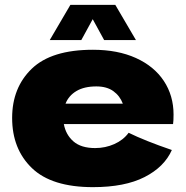

<svg xmlns="http://www.w3.org/2000/svg" viewBox="-20 -761 765 791"><path d="M569 -250H243Q251 -206 282.5 -178.5Q314 -151 372 -151Q414 -151 451 -167.5Q488 -184 510 -214Q577 -181 688 -143Q657 -73 575.5 -31.5Q494 10 363 10Q193 10 111.5 -68.5Q30 -147 30 -275Q30 -400 111 -478Q192 -556 363 -556Q465 -556 540 -522Q615 -488 655 -427.5Q695 -367 695 -289Q695 -263 693 -250ZM250 -334H486Q474 -366 447 -385.5Q420 -405 377 -405Q327 -405 295 -386Q263 -367 250 -334ZM455 -741 540 -596H409L362 -682L315 -596H185L270 -741Z"/></svg>

Font: Mantou Sans
Style: Regular
Weight: 400
Designer: Mant0u / artakana
Foundry: Mant0u / artakana
Version: Version 1.001;October 22, 2023;FontCreator 14.0.0.2901 64-bi